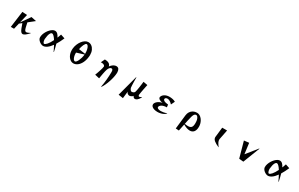

<svg xmlns="http://www.w3.org/2000/svg" viewBox="394 -3250 9213 5917"><g transform="rotate(30 5000.0 -291.0)"><path d="M863 -137Q793 -59 743.5 -23.5Q694 12 659 12Q622 12 594 -23.5Q566 -59 541 -124.5Q516 -190 485 -279L399 -211L349 0H234L312 -578L484 -568L410 -258L635 -581L817 -543L607 -376Q628 -272 643.5 -210.5Q659 -149 677.5 -122Q696 -95 725 -95Q748 -95 780.5 -108.5Q813 -122 859 -145Z M1764 12Q1745 -28 1719 -80.5Q1693 -133 1664 -188Q1591 -86 1519.5 -36.5Q1448 13 1386 13Q1356 13 1319.5 -2Q1283 -17 1250 -43.5Q1217 -70 1195.5 -104Q1174 -138 1174 -176Q1174 -229 1192.5 -285.5Q1211 -342 1243 -394.5Q1275 -447 1314.5 -488.5Q1354 -530 1396 -554.5Q1438 -579 1477 -579Q1529 -579 1570 -541.5Q1611 -504 1645 -432Q1658 -464 1670.5 -498Q1683 -532 1695 -569L1844 -519Q1810 -442 1776.5 -376Q1743 -310 1708 -255Q1725 -198 1740.5 -133Q1756 -68 1772 6ZM1592 -313Q1552 -377 1511.5 -419.5Q1471 -462 1437 -462Q1401 -462 1370.5 -399.5Q1340 -337 1328 -206Q1327 -202 1327 -197Q1327 -192 1327 -187Q1327 -157 1334.5 -128Q1342 -99 1354.5 -79.5Q1367 -60 1382 -60Q1420 -60 1476.5 -126Q1533 -192 1592 -313Z M2459 12Q2414 12 2371.5 -12Q2329 -36 2294 -80.5Q2259 -125 2238.5 -186.5Q2218 -248 2218 -324Q2218 -352 2221 -380Q2229 -458 2258.5 -531Q2288 -604 2332.5 -662Q2377 -720 2431 -754.5Q2485 -789 2542 -789Q2607 -789 2662 -749.5Q2717 -710 2750.5 -638.5Q2784 -567 2784 -470Q2784 -445 2781 -418Q2768 -283 2720 -186.5Q2672 -90 2603.5 -39Q2535 12 2459 12ZM2632 -446Q2632 -522 2617 -581.5Q2602 -641 2578.5 -675.5Q2555 -710 2527 -710Q2506 -710 2486.5 -686.5Q2467 -663 2449.5 -625Q2432 -587 2419 -542.5Q2406 -498 2398 -457L2632 -425ZM2372 -319Q2371 -312 2371 -305Q2371 -298 2371 -290Q2371 -235 2384.5 -183.5Q2398 -132 2421.5 -99Q2445 -66 2475 -66Q2496 -66 2520 -92.5Q2544 -119 2566 -165Q2588 -211 2605.5 -271Q2623 -331 2630 -399Z M3565 203Q3591 70 3604 -72.5Q3617 -215 3618 -342V-347Q3618 -398 3604 -421.5Q3590 -445 3562 -445H3555Q3524 -442 3496.5 -410Q3469 -378 3453 -330Q3443 -300 3433 -256.5Q3423 -213 3414 -166Q3405 -119 3398.5 -78.5Q3392 -38 3388 -12.5Q3384 13 3384 13L3223 -24Q3223 -24 3233.5 -51.5Q3244 -79 3259.5 -122.5Q3275 -166 3290.5 -214.5Q3306 -263 3317.5 -306Q3329 -349 3330 -375V-377Q3330 -400 3298.5 -421.5Q3267 -443 3212 -443Q3205 -443 3197.5 -442.5Q3190 -442 3182 -441L3247 -580Q3333 -580 3390.5 -549.5Q3448 -519 3460 -452Q3478 -482 3510 -511.5Q3542 -541 3581.5 -560.5Q3621 -580 3658 -580Q3723 -580 3751 -534Q3779 -488 3779 -419V-404Q3776 -335 3758.5 -252.5Q3741 -170 3713 -85.5Q3685 -1 3650 75Q3615 151 3576 207Z M4821 -138Q4775 -53 4732.5 -20Q4690 13 4657 13Q4626 13 4605 -7Q4584 -27 4576 -53Q4564 -33 4542 -18.5Q4520 -4 4497 4Q4474 12 4458 12H4456Q4425 11 4392.5 -11.5Q4360 -34 4353 -75L4324 175L4157 149L4353 -585L4365 -587V-557Q4365 -533 4365.5 -493.5Q4366 -454 4367 -407.5Q4368 -361 4370.5 -314Q4373 -267 4377 -227Q4379 -211 4391 -187.5Q4403 -164 4421.5 -146.5Q4440 -129 4460 -129Q4492 -129 4522 -145.5Q4552 -162 4561 -191Q4570 -221 4579 -269.5Q4588 -318 4596 -371Q4604 -424 4610 -471.5Q4616 -519 4619.5 -549Q4623 -579 4623 -579L4775 -551Q4775 -551 4770.5 -529Q4766 -507 4758 -470.5Q4750 -434 4741.5 -390.5Q4733 -347 4725 -303.5Q4717 -260 4711 -224.5Q4705 -189 4703 -168V-159Q4703 -140 4711.5 -127Q4720 -114 4739 -114Q4753 -114 4773 -122Q4793 -130 4820 -148Z M5741 -95Q5707 -58 5660 -34.5Q5613 -11 5560 0.5Q5507 12 5455 12Q5393 12 5340 -3.5Q5287 -19 5254.5 -48.5Q5222 -78 5222 -120Q5222 -124 5222 -127.5Q5222 -131 5223 -135Q5228 -167 5250.5 -196Q5273 -225 5306.5 -249Q5340 -273 5379 -288.5Q5418 -304 5456 -309Q5385 -317 5338.5 -346Q5292 -375 5292 -415Q5292 -420 5293.5 -425.5Q5295 -431 5296 -436Q5317 -499 5386 -539.5Q5455 -580 5555 -580Q5605 -580 5662.5 -568.5Q5720 -557 5766 -529L5703 -396Q5660 -444 5614 -471.5Q5568 -499 5526 -499Q5498 -499 5474.5 -488Q5451 -477 5445 -454Q5444 -450 5443.5 -446Q5443 -442 5443 -437Q5443 -406 5483.5 -383Q5524 -360 5629 -349L5639 -256Q5575 -256 5529.5 -243Q5484 -230 5456 -211Q5428 -192 5414 -172.5Q5400 -153 5398 -139Q5398 -137 5397.5 -135.5Q5397 -134 5397 -132Q5397 -98 5435 -80.5Q5473 -63 5534 -63Q5578 -63 5630.5 -73Q5683 -83 5738 -104Z M6202 169 6258 -330Q6266 -404 6302.5 -460Q6339 -516 6398 -547.5Q6457 -579 6531 -579Q6583 -579 6628.5 -553Q6674 -527 6709 -483.5Q6744 -440 6766 -385.5Q6788 -331 6793 -274Q6794 -262 6794.5 -250Q6795 -238 6795 -227Q6795 -113 6745.5 -50.5Q6696 12 6605 12Q6556 12 6496 -7.5Q6436 -27 6367 -68L6316 177ZM6372 -93Q6440 -81 6488 -81Q6573 -81 6609 -124.5Q6645 -168 6645 -272Q6645 -302 6642 -338Q6639 -381 6624.5 -419.5Q6610 -458 6588.5 -482.5Q6567 -507 6542 -507Q6504 -507 6479.5 -476.5Q6455 -446 6437.5 -384Q6420 -322 6400 -228Z M7631 12Q7508 -41 7449 -92Q7390 -143 7390 -206Q7390 -209 7390.5 -212.5Q7391 -216 7391 -219L7430 -567H7603L7536 -229Q7533 -216 7533 -200Q7533 -160 7556.5 -111Q7580 -62 7634 6Z M8362 0 8206 -559 8382 -579 8432 -200 8737 -580H8748L8517 15Z M9764 12Q9745 -28 9719 -80.5Q9693 -133 9664 -188Q9591 -86 9519.5 -36.5Q9448 13 9386 13Q9356 13 9319.5 -2Q9283 -17 9250 -43.5Q9217 -70 9195.5 -104Q9174 -138 9174 -176Q9174 -229 9192.5 -285.5Q9211 -342 9243 -394.5Q9275 -447 9314.5 -488.5Q9354 -530 9396 -554.5Q9438 -579 9477 -579Q9529 -579 9570 -541.5Q9611 -504 9645 -432Q9658 -464 9670.5 -498Q9683 -532 9695 -569L9844 -519Q9810 -442 9776.5 -376Q9743 -310 9708 -255Q9725 -198 9740.5 -133Q9756 -68 9772 6ZM9592 -313Q9552 -377 9511.5 -419.5Q9471 -462 9437 -462Q9401 -462 9370.5 -399.5Q9340 -337 9328 -206Q9327 -202 9327 -197Q9327 -192 9327 -187Q9327 -157 9334.5 -128Q9342 -99 9354.5 -79.5Q9367 -60 9382 -60Q9420 -60 9476.5 -126Q9533 -192 9592 -313Z"/></g></svg>

Font: Reggae One
Style: Regular
Weight: 400
Designer: Fontworks Inc.
Foundry: Fontworks Inc.
Version: Version 1.100